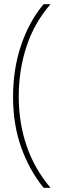

<svg xmlns="http://www.w3.org/2000/svg" viewBox="-20 -734 295 912"><path d="M42 -274Q42 -407 80.5 -520Q119 -633 187 -714H220Q143 -626 106 -513.5Q69 -401 69 -275Q69 -151 106.5 -41Q144 69 220 158H187Q119 74 80.5 -34.5Q42 -143 42 -274Z"/></svg>

Font: Noto Sans Thin
Style: Regular
Weight: 100
Designer: Monotype Design Team
Foundry: Monotype Imaging Inc.
Version: Version 2.007